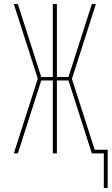

<svg xmlns="http://www.w3.org/2000/svg" viewBox="-20 -755 550 945"><path d="M491 170V0H432L317 -359H260V0H240V-359H183L68 0H48L166 -368L48 -735H68L183 -376H240V-735H260V-376H317L432 -735H452L334 -367L446 -18H510V170Z"/></svg>

Font: Iosevka Thin
Style: Regular
Weight: 100
Monospace: yes
Designer: Belleve Invis
Foundry: Belleve Invis
Version: Version 32.5.0; ttfautohint (v1.8.4)